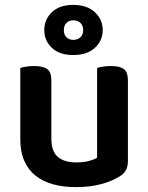

<svg xmlns="http://www.w3.org/2000/svg" viewBox="-20 -750 606 785"><path d="M503 -93Q503 -70 495 -54.5Q487 -39 466 -27Q437 -9 392.5 3Q348 15 291 15Q239 15 197 3.5Q155 -8 125 -32Q95 -56 79 -93Q63 -130 63 -181V-472Q71 -475 86.5 -477.5Q102 -480 121 -480Q156 -480 173 -467.5Q190 -455 190 -421V-183Q190 -131 216.5 -108.5Q243 -86 292 -86Q323 -86 344.5 -92Q366 -98 377 -105V-472Q385 -475 400.5 -477.5Q416 -480 434 -480Q470 -480 486.5 -467.5Q503 -455 503 -421ZM161 -627Q161 -670 192 -700Q223 -730 279 -730Q336 -730 368 -700Q400 -670 400 -627Q400 -584 368 -554.5Q336 -525 279 -525Q223 -525 192 -554.5Q161 -584 161 -627ZM241 -627Q241 -608 252 -597.5Q263 -587 280 -587Q297 -587 308.5 -597.5Q320 -608 320 -627Q320 -646 308.5 -656.5Q297 -667 280 -667Q263 -667 252 -656.5Q241 -646 241 -627Z"/></svg>

Font: Baloo 2 SemiBold
Style: Regular
Weight: 600
Designer: Sarang Kulkarni and Ek Type
Foundry: Ek Type
Version: Version 1.640;hotconv 1.0.111;makeotfexe 2.5.65597; ttfautoh